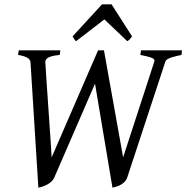

<svg xmlns="http://www.w3.org/2000/svg" viewBox="-20 -846 855 881"><path d="M813 -594 815 -615H627L624 -594C669 -585 689 -579 689 -568C689 -565 686 -557 545 -124L457 -615H430L217 -124C217 -139 188 -546 188 -561C188 -570 189 -588 254 -594L257 -615H66L63 -594C102 -587 118 -578 120 -560L156 15C180 11 216 -4 228 -29L416 -462L496 15C525 10 554 -5 563 -29L739 -564C745 -581 787 -588 813 -594ZM329 -657 459 -757 564 -657C569 -660 573 -663 575 -665L586 -679L492 -826H448L313 -679C321 -665 325 -660 329 -657Z"/></svg>

Font: Temporarium
Style: Italic
Weight: 400
Italic angle: -7°
Version: Version 1.1